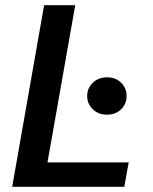

<svg xmlns="http://www.w3.org/2000/svg" viewBox="-20 -720 590 740"><path d="M27 0 150 -700H270L163 -94H476L459 0ZM392 -278Q359 -278 337.5 -299Q316 -320 316 -350Q316 -380 337.5 -401Q359 -422 393 -422Q426 -422 447 -401Q468 -380 468 -350Q468 -320 447 -299Q426 -278 392 -278Z"/></svg>

Font: DM Sans 16pt SemiBold
Style: Italic
Weight: 600
Italic angle: -10°
Version: Version 4.004;gftools[0.9.30]